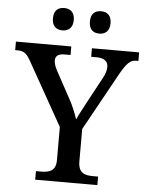

<svg xmlns="http://www.w3.org/2000/svg" viewBox="-64 -960 770 1009"><g transform="rotate(5 321.0 -456.0)"><path d="M428 -794C458 -794 483 -810 483 -853C483 -897 458 -912 428 -912C398 -912 374 -897 374 -853C374 -810 398 -794 428 -794ZM234 -794C263 -794 289 -810 289 -853C289 -897 263 -912 234 -912C204 -912 179 -897 179 -853C179 -810 204 -794 234 -794ZM160 0H488V-45H461C418 -45 383 -54 383 -116V-287L551 -591C585 -651 604 -669 634 -669H646V-714H397V-669H425C464 -669 486 -654 486 -624C486 -609 482 -588 468 -564L406 -449C384 -407 359 -363 347 -334C336 -365 322 -404 299 -444L225 -580C217 -595 208 -615 208 -633C208 -653 219 -669 256 -669H288V-714H-4V-669H9C45 -669 59 -654 80 -616L265 -287V-112C265 -54 229 -45 185 -45H160Z"/></g></svg>

Font: Noto Serif Devanagari Medium
Style: Regular
Weight: 500
Designer: Universal Thirst, Indian Type Foundry and the Monotype Design Team
Foundry: Monotype Imaging Inc.
Version: Version 2.004